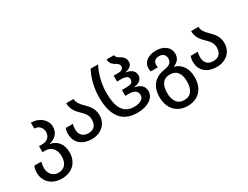

<svg xmlns="http://www.w3.org/2000/svg" viewBox="-83 -1453 3101 2396"><g transform="rotate(-30 1467.0 -255.0)"><path d="M280 250C430 250 526 156 526 12C526 -119 450 -187 366 -200V-204C450 -223 506 -283 506 -369C506 -466 417 -549 292 -549V-464C359 -464 399 -414 399 -354C399 -301 365 -244 277 -244H233V-158H273C366 -158 416 -88 416 6C416 95 374 165 281 165C192 165 149 95 149 21C149 -6 155 -42 162 -63H60C51 -39 43 -5 43 32C43 156 137 250 280 250Z M851 10C985 10 1081 -75 1081 -202C1081 -297 1030 -352 981 -400C939 -442 901 -482 901 -539H795C795 -440 851 -389 899 -341C937 -304 971 -267 971 -202C971 -119 926 -75 851 -75C776 -75 728 -119 728 -199C728 -228 732 -255 738 -274H636C628 -255 622 -227 622 -195C622 -61 721 10 851 10Z M1509 10C1660 10 1761 -60 1761 -156C1761 -233 1707 -272 1631 -285V-288C1686 -297 1751 -317 1751 -396C1751 -465 1679 -496 1630 -500V-504C1691 -516 1732 -544 1732 -595C1732 -654 1698 -680 1664 -699C1636 -715 1612 -731 1611 -760H1505C1505 -697 1545 -673 1578 -653C1602 -640 1622 -625 1622 -592C1622 -571 1607 -541 1549 -541H1480V-456H1540C1609 -456 1641 -436 1641 -396C1641 -350 1609 -335 1550 -335H1480V-250H1531C1622 -250 1651 -211 1651 -162C1651 -109 1596 -75 1510 -75C1351 -75 1294 -195 1294 -401C1294 -526 1329 -659 1382 -760H1275C1221 -662 1187 -525 1187 -399C1187 -134 1285 10 1509 10Z M2092 250C2249 250 2347 149 2347 -21C2347 -133 2298 -229 2188 -262V-265C2255 -287 2284 -336 2284 -396C2284 -484 2207 -549 2091 -549C1976 -549 1901 -489 1901 -403C1901 -388 1903 -372 1907 -355H2009C2007 -367 2005 -378 2005 -388C2005 -438 2035 -469 2091 -469C2147 -469 2179 -435 2179 -386C2179 -335 2149 -301 2073 -291C1931 -271 1841 -186 1841 -21C1841 149 1947 250 2092 250ZM2094 165C1994 165 1950 91 1950 -21C1950 -132 1993 -203 2093 -203C2193 -203 2237 -132 2237 -21C2237 91 2193 165 2094 165Z M2651 10C2785 10 2881 -75 2881 -202C2881 -297 2830 -352 2781 -400C2739 -442 2701 -482 2701 -539H2595C2595 -440 2651 -389 2699 -341C2737 -304 2771 -267 2771 -202C2771 -119 2726 -75 2651 -75C2576 -75 2528 -119 2528 -199C2528 -228 2532 -255 2538 -274H2436C2428 -255 2422 -227 2422 -195C2422 -61 2521 10 2651 10Z"/></g></svg>

Font: Noto Sans Georgian Medium
Style: Regular
Weight: 500
Designer: Monotype Design Team, Akaki Razmadze
Foundry: Google LLC
Version: Version 2.005